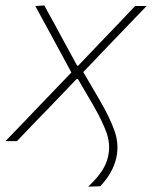

<svg xmlns="http://www.w3.org/2000/svg" viewBox="-37 -516 556 702"><path d="M285.5 166.5Q315 138.5 333.5 112Q352 85.5 358.5 54.5Q362 39 362 23Q362 -3 353 -29.5Q338 -72 304 -131L248 -227H243L153 -133Q118.5 -97.5 89.5 -67.5Q60.5 -37 25 0H-17Q14.5 -32.5 37.8 -56.8Q61 -81 82 -103Q102.5 -124.5 126 -149L224 -251L172 -347Q151 -385.5 134 -417Q117 -448.5 92 -494L125 -496Q146 -458 163 -426.8Q180 -395.5 197 -364L245 -276H249L333 -364Q365.5 -398 394 -427.5Q422 -457 457 -494H499Q468.5 -462 446.5 -439.5Q424.5 -416.5 405 -396.2Q385.5 -376 361.5 -351L267.5 -252.5L328 -149Q364 -87.5 381.5 -38.2Q399 11 388.5 60Q376.5 115.5 329.5 165Z"/></svg>

Font: Heraclito Thin
Style: Italic
Weight: 100
Italic angle: -12°
Designer: Kostas Bartsokas (font) & Cristiano Sobral (main changes)
Foundry: Kostas Bartsokas (font) & Cristiano Sobral (main changes)
Version: Version 1.00;July 8, 2020;FontCreator 13.0.0.2655 64-bit